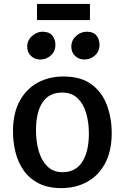

<svg xmlns="http://www.w3.org/2000/svg" viewBox="-20 -956 639 984"><path d="M294.5 8Q226.5 8 179 -16Q131.5 -40 102 -81.5Q72.5 -123 59.2 -176.8Q46 -230.5 46.5 -290Q48 -379.5 82 -440.5Q116 -501.5 174 -532.8Q232 -564 304.5 -564Q395.5 -564 450.2 -522.8Q505 -481.5 529.2 -413.8Q553.5 -346 552.5 -267Q551 -177.5 517.2 -116.2Q483.5 -55 425.8 -23.5Q368 8 294.5 8ZM297.5 -73.5Q366 -72.5 400.8 -125.2Q435.5 -178 435.5 -271.5Q435.5 -329.5 421.5 -376.8Q407.5 -424 377.8 -452.5Q348 -481 301.5 -481.5Q233.5 -483 199 -432.5Q164.5 -382 164.5 -288.5Q164.5 -230.5 178.5 -182Q192.5 -133.5 222 -104Q251.5 -74.5 297.5 -73.5ZM186.5 -651Q158.5 -651 139 -669Q119.5 -687 119.5 -717.5Q119.5 -749.5 144.2 -771.5Q169 -793.5 198 -793.5Q232 -793.5 248 -774Q264 -754.5 264 -726.5Q264 -693 240.8 -672Q217.5 -651 186.5 -651ZM412.5 -651Q385 -651 365.2 -669Q345.5 -687 345.5 -717.5Q345.5 -749.5 370 -771.5Q394.5 -793.5 424 -793.5Q458.5 -793.5 474.2 -774Q490 -754.5 490 -726.5Q490 -693 466.8 -672Q443.5 -651 412.5 -651ZM169.5 -853V-936H441V-853Z"/></svg>

Font: Tracken
Style: Regular
Weight: 400
Designer: Eben Sorkin
Foundry: Eben Sorkin
Version: Version 2.001